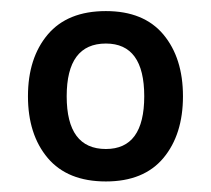

<svg xmlns="http://www.w3.org/2000/svg" viewBox="-20 -678 390 355"><path d="M175.8 -342.5Q105 -342.5 68.3 -385.8Q31.7 -429.2 31.7 -500Q31.7 -570.8 68.3 -614.2Q105 -657.5 175.8 -657.5Q245.8 -657.5 282.1 -614.2Q318.3 -570.8 318.3 -500Q318.3 -429.2 282.1 -385.8Q245.8 -342.5 175.8 -342.5ZM175.8 -402.5Q246.7 -402.5 246.7 -500Q246.7 -597.5 175.8 -597.5Q103.3 -597.5 103.3 -500Q103.3 -402.5 175.8 -402.5Z"/></svg>

Font: Familjen Grotesk GF
Style: Regular
Weight: 400
Designer: Anders Wikstroem, Jonas Baeckman, Matilda Gysing, Kristian Moeller
Foundry: Familjen STHLM AB
Version: Version 2.000; Beta; Release 4; Build 6